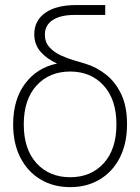

<svg xmlns="http://www.w3.org/2000/svg" viewBox="-20 -748 567 777"><path d="M264.2 9.3Q195.8 9.3 143.8 -22Q91.8 -53.2 62.5 -110.1Q33.2 -167 33.2 -244.6Q33.2 -345.2 81.8 -409.9Q130.4 -474.6 210.9 -490.7Q168.5 -510.3 143.6 -539.3Q118.7 -568.4 118.7 -609.4Q118.7 -664.6 163.1 -696Q207.5 -727.5 287.6 -727.5H405.8V-687.5H281.2Q224.6 -687.5 193.1 -666.7Q161.6 -646 161.6 -607.9Q161.6 -577.6 179.7 -557.4Q197.8 -537.1 224.9 -524.4Q252 -511.7 279.8 -503.7Q307.6 -495.6 327.1 -489.7Q371.1 -476.1 409.2 -446Q447.3 -416 470.7 -366.7Q494.1 -317.4 494.1 -245.6Q494.1 -167.5 465.1 -110.4Q436 -53.2 384 -22Q332 9.3 264.2 9.3ZM264.2 -30.8Q348.1 -30.8 399.7 -87.4Q451.2 -144 451.2 -244.6Q451.2 -345.2 399.4 -401.9Q347.7 -458.5 264.2 -458.5Q179.7 -458.5 127.9 -401.9Q76.2 -345.2 76.2 -244.6Q76.2 -144 127.9 -87.4Q179.7 -30.8 264.2 -30.8Z"/></svg>

Font: Inter Display ExtraLight
Style: Regular
Weight: 200
Designer: Rasmus Andersson
Foundry: rsms
Version: Version 4.000;git-a52131595